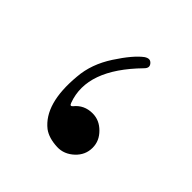

<svg xmlns="http://www.w3.org/2000/svg" viewBox="-114 -503 597 597"><g transform="rotate(45 184.5 -204.5)"><path d="M206 -397C187 -383 165 -357 141 -320C117 -283 103 -245 100 -205C92 -118 109 -58 151 -25C166 -14 186 -8 211 -7C232 -6 251 -14 267 -29C283 -44 291 -62 291 -83C291 -104 283 -121 268 -136C253 -151 236 -159 215 -159C191 -159 171 -150 156 -131C151 -126 148 -127 145 -135C118 -208 146 -286 229 -371C238 -380 239 -388 232 -396C225 -404 217 -404 206 -397Z"/></g></svg>

Font: XITS Math
Style: Regular
Weight: 400
Designer: MicroPress Inc., with final additions and corrections provided by Coen Hoffman, Elsevier (retired)
Version: Version 1.302